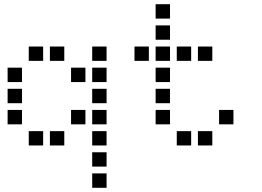

<svg xmlns="http://www.w3.org/2000/svg" viewBox="-20 -704 1240 908"><path d="M117 -484Q116 -484 116 -484Q116 -484 116 -483V-417Q116 -416 116 -416Q116 -416 117 -416H183Q184 -416 184 -416Q184 -416 184 -417V-483Q184 -484 184 -484Q184 -484 183 -484ZM217 -484Q216 -484 216 -484Q216 -484 216 -483V-417Q216 -416 216 -416Q216 -416 217 -416H283Q284 -416 284 -416Q284 -416 284 -417V-483Q284 -484 284 -484Q284 -484 283 -484ZM417 -484Q416 -484 416 -484Q416 -484 416 -483V-417Q416 -416 416 -416Q416 -416 417 -416H483Q484 -416 484 -416Q484 -416 484 -417V-483Q484 -484 484 -484Q484 -484 483 -484ZM17 -384Q16 -384 16 -384Q16 -384 16 -383V-317Q16 -316 16 -316Q16 -316 17 -316H83Q84 -316 84 -316Q84 -316 84 -317V-383Q84 -384 84 -384Q84 -384 83 -384ZM317 -384Q316 -384 316 -384Q316 -384 316 -383V-317Q316 -316 316 -316Q316 -316 317 -316H383Q384 -316 384 -316Q384 -316 384 -317V-383Q384 -384 384 -384Q384 -384 383 -384ZM417 -384Q416 -384 416 -384Q416 -384 416 -383V-317Q416 -316 416 -316Q416 -316 417 -316H483Q484 -316 484 -316Q484 -316 484 -317V-383Q484 -384 484 -384Q484 -384 483 -384ZM17 -284Q16 -284 16 -284Q16 -284 16 -283V-217Q16 -216 16 -216Q16 -216 17 -216H83Q84 -216 84 -216Q84 -216 84 -217V-283Q84 -284 84 -284Q84 -284 83 -284ZM417 -284Q416 -284 416 -284Q416 -284 416 -283V-217Q416 -216 416 -216Q416 -216 417 -216H483Q484 -216 484 -216Q484 -216 484 -217V-283Q484 -284 484 -284Q484 -284 483 -284ZM17 -184Q16 -184 16 -184Q16 -184 16 -183V-117Q16 -116 16 -116Q16 -116 17 -116H83Q84 -116 84 -116Q84 -116 84 -117V-183Q84 -184 84 -184Q84 -184 83 -184ZM317 -184Q316 -184 316 -184Q316 -184 316 -183V-117Q316 -116 316 -116Q316 -116 317 -116H383Q384 -116 384 -116Q384 -116 384 -117V-183Q384 -184 384 -184Q384 -184 383 -184ZM417 -184Q416 -184 416 -184Q416 -184 416 -183V-117Q416 -116 416 -116Q416 -116 417 -116H483Q484 -116 484 -116Q484 -116 484 -117V-183Q484 -184 484 -184Q484 -184 483 -184ZM117 -84Q116 -84 116 -84Q116 -84 116 -83V-17Q116 -16 116 -16Q116 -16 117 -16H183Q184 -16 184 -16Q184 -16 184 -17V-83Q184 -84 184 -84Q184 -84 183 -84ZM217 -84Q216 -84 216 -84Q216 -84 216 -83V-17Q216 -16 216 -16Q216 -16 217 -16H283Q284 -16 284 -16Q284 -16 284 -17V-83Q284 -84 284 -84Q284 -84 283 -84ZM417 -84Q416 -84 416 -84Q416 -84 416 -83V-17Q416 -16 416 -16Q416 -16 417 -16H483Q484 -16 484 -16Q484 -16 484 -17V-83Q484 -84 484 -84Q484 -84 483 -84ZM417 16Q416 16 416 16Q416 16 416 17V83Q416 84 416 84Q416 84 417 84H483Q484 84 484 84Q484 84 484 83V17Q484 16 484 16Q484 16 483 16ZM417 116Q416 116 416 116Q416 116 416 117V183Q416 184 416 184Q416 184 417 184H483Q484 184 484 184Q484 184 484 183V117Q484 116 484 116Q484 116 483 116Z M717 -684Q716 -684 716 -684Q716 -684 716 -683V-617Q716 -616 716 -616Q716 -616 717 -616H783Q784 -616 784 -616Q784 -616 784 -617V-683Q784 -684 784 -684Q784 -684 783 -684ZM717 -584Q716 -584 716 -584Q716 -584 716 -583V-517Q716 -516 716 -516Q716 -516 717 -516H783Q784 -516 784 -516Q784 -516 784 -517V-583Q784 -584 784 -584Q784 -584 783 -584ZM617 -484Q616 -484 616 -484Q616 -484 616 -483V-417Q616 -416 616 -416Q616 -416 617 -416H683Q684 -416 684 -416Q684 -416 684 -417V-483Q684 -484 684 -484Q684 -484 683 -484ZM717 -484Q716 -484 716 -484Q716 -484 716 -483V-417Q716 -416 716 -416Q716 -416 717 -416H783Q784 -416 784 -416Q784 -416 784 -417V-483Q784 -484 784 -484Q784 -484 783 -484ZM817 -484Q816 -484 816 -484Q816 -484 816 -483V-417Q816 -416 816 -416Q816 -416 817 -416H883Q884 -416 884 -416Q884 -416 884 -417V-483Q884 -484 884 -484Q884 -484 883 -484ZM917 -484Q916 -484 916 -484Q916 -484 916 -483V-417Q916 -416 916 -416Q916 -416 917 -416H983Q984 -416 984 -416Q984 -416 984 -417V-483Q984 -484 984 -484Q984 -484 983 -484ZM717 -384Q716 -384 716 -384Q716 -384 716 -383V-317Q716 -316 716 -316Q716 -316 717 -316H783Q784 -316 784 -316Q784 -316 784 -317V-383Q784 -384 784 -384Q784 -384 783 -384ZM717 -284Q716 -284 716 -284Q716 -284 716 -283V-217Q716 -216 716 -216Q716 -216 717 -216H783Q784 -216 784 -216Q784 -216 784 -217V-283Q784 -284 784 -284Q784 -284 783 -284ZM717 -184Q716 -184 716 -184Q716 -184 716 -183V-117Q716 -116 716 -116Q716 -116 717 -116H783Q784 -116 784 -116Q784 -116 784 -117V-183Q784 -184 784 -184Q784 -184 783 -184ZM1017 -184Q1016 -184 1016 -184Q1016 -184 1016 -183V-117Q1016 -116 1016 -116Q1016 -116 1017 -116H1083Q1084 -116 1084 -116Q1084 -116 1084 -117V-183Q1084 -184 1084 -184Q1084 -184 1083 -184ZM817 -84Q816 -84 816 -84Q816 -84 816 -83V-17Q816 -16 816 -16Q816 -16 817 -16H883Q884 -16 884 -16Q884 -16 884 -17V-83Q884 -84 884 -84Q884 -84 883 -84ZM917 -84Q916 -84 916 -84Q916 -84 916 -83V-17Q916 -16 916 -16Q916 -16 917 -16H983Q984 -16 984 -16Q984 -16 984 -17V-83Q984 -84 984 -84Q984 -84 983 -84Z"/></svg>

Font: Doto Black SemiBold
Style: Regular
Weight: 600
Monospace: yes
Version: Version 1.000